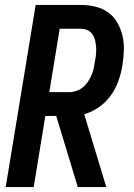

<svg xmlns="http://www.w3.org/2000/svg" viewBox="-20 -755 540 775"><path d="M3 0 124 -735H306Q337 -735 365.5 -728Q394 -721 417 -704.5Q440 -688 454 -663Q468 -638 474.5 -610Q481 -582 480 -551.5Q479 -521 474 -491Q469 -460 458 -428.5Q447 -397 427.5 -370Q408 -343 380 -323Q352 -303 320 -294L409 0H294L207 -287H163L116 0ZM179 -383H260Q274 -383 288.5 -388Q303 -393 314.5 -402.5Q326 -412 334.5 -424.5Q343 -437 349 -450.5Q355 -464 358 -478Q361 -492 363 -506Q366 -521 367.5 -535.5Q369 -550 368 -564Q367 -578 364 -591.5Q361 -605 353.5 -616Q346 -627 333.5 -633Q321 -639 306 -639H221Z"/></svg>

Font: Iosevka SS18
Style: Bold Italic
Weight: 700
Italic angle: -9°
Monospace: yes
Designer: Belleve Invis
Foundry: Belleve Invis
Version: Version 25.1.1; ttfautohint (v1.8.4)